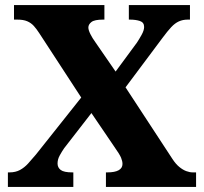

<svg xmlns="http://www.w3.org/2000/svg" viewBox="-20 -734 801 754"><path d="M11 0V-57H17Q41 -57 58.5 -66.5Q76 -76 90.5 -92Q105 -108 121 -127L299 -351L134 -604Q123 -621 112.5 -632.5Q102 -644 87 -650.5Q72 -657 48 -657H35V-714H390V-657H385Q351 -657 339 -647.5Q327 -638 327 -626Q327 -616 335 -600Q343 -584 354 -569L434 -453L518 -567Q526 -579 536 -597Q546 -615 546 -628Q546 -646 529.5 -651.5Q513 -657 490 -657H486V-714H726V-657H717Q698 -657 682.5 -650Q667 -643 652.5 -627.5Q638 -612 618 -585L473 -391L657 -110Q670 -90 684 -78.5Q698 -67 711.5 -62Q725 -57 737 -57H750V0H396V-57H401Q431 -57 446 -65.5Q461 -74 461 -90Q461 -101 455.5 -114.5Q450 -128 428 -159L339 -290L232 -152Q223 -139 214.5 -123.5Q206 -108 206 -92Q206 -76 218.5 -66.5Q231 -57 264 -57H268V0Z"/></svg>

Font: Noto Serif Gujarati ExtraBold
Style: Regular
Weight: 800
Version: Version 2.102